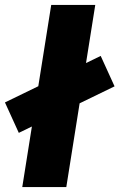

<svg xmlns="http://www.w3.org/2000/svg" viewBox="-75 -756 483 776"><path d="M15 0 132 -736H310L193 0ZM1 -219 -55 -342 332 -530 388 -407Z"/></svg>

Font: Mulish Black
Style: Italic
Weight: 900
Italic angle: -9°
Designer: Vernon Adams
Foundry: Vernon Adams
Version: Version 3.603; ttfautohint (v1.8.3)